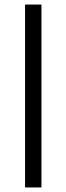

<svg xmlns="http://www.w3.org/2000/svg" viewBox="-20 -672 290 843"><path d="M90 151V-652H162V151Z"/></svg>

Font: Inconsolata UltraCondensed Bold
Style: Regular
Weight: 700
Width: 1
Monospace: yes
Designer: Raph Levien, Cyreal, Brenton Simpson
Foundry: Raph Levien, Cyreal, Google
Version: Version 3.001; ttfautohint (v1.8.2.53-6de2)